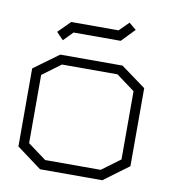

<svg xmlns="http://www.w3.org/2000/svg" viewBox="-76 -722 700 790"><g transform="rotate(10 274.0 -327.0)"><path d="M404 2H144L40 -75V-401L144 -477H404L508 -401V-75ZM467 -381 390 -438H158L81 -381V-96L158 -39H390L467 -96ZM115 -567 165 -617H363L402 -656L432 -631L379 -576H182L144 -537Z"/></g></svg>

Font: Turret Road Light
Style: Regular
Weight: 300
Designer: Noponies
Foundry: Noponies
Version: Version 1.001; ttfautohint (v1.8)